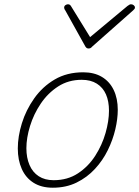

<svg xmlns="http://www.w3.org/2000/svg" viewBox="-20 -856 649 895"><path d="M226 19Q173 19 136.5 -4Q100 -27 81.5 -68.5Q63 -110 63 -164Q63 -220 82 -281.5Q101 -343 139.5 -397.5Q178 -452 235 -485.5Q292 -519 368 -519Q419 -519 455 -497.5Q491 -476 510 -436.5Q529 -397 529 -344Q529 -302 517.5 -253Q506 -204 482.5 -156Q459 -108 422.5 -68.5Q386 -29 337 -5Q288 19 226 19ZM230 -16Q295 -16 343.5 -48Q392 -80 424 -130Q456 -180 472 -236Q488 -292 488 -340Q488 -384 474 -416Q460 -448 431.5 -466Q403 -484 361 -484Q299 -484 251 -453Q203 -422 170 -373Q137 -324 120 -268.5Q103 -213 103 -165Q103 -121 117.5 -87Q132 -53 160.5 -34.5Q189 -16 230 -16ZM591 -836Q598 -836 603.5 -831.5Q609 -827 609 -821Q609 -817 607 -814.5Q605 -812 601 -808L410 -639Q405 -633 401 -631.5Q397 -630 393 -630Q389 -630 385.5 -631.5Q382 -633 378 -639L284 -808Q282 -810 280.5 -813.5Q279 -817 279 -820Q279 -828 285 -832Q291 -836 296 -836Q301 -836 304 -834.5Q307 -833 310 -829L400 -683L574 -828Q581 -833 584 -834.5Q587 -836 591 -836Z"/></svg>

Font: Playwrite CU Thin
Style: Regular
Weight: 250
Designer: Veronika Burian, José Scaglione
Foundry: TypeTogether
Version: Version 1.002